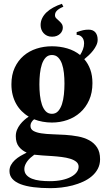

<svg xmlns="http://www.w3.org/2000/svg" viewBox="-20 -750 550 1009"><path d="M40 -307.1Q40 -356.9 57.4 -394.3Q74.7 -431.6 104 -456.8Q133.3 -481.9 171.9 -494.4Q210.4 -506.8 252.9 -506.8Q295.4 -506.8 333.5 -495.6Q371.6 -484.4 400.9 -460.9Q410.2 -475.1 416 -490.7Q421.9 -506.3 421.9 -522Q421.9 -542.5 410.9 -554.7Q399.9 -566.9 382.8 -566.9V-581.1Q393.6 -584.5 401.9 -587.2Q410.2 -589.8 417 -591.3Q423.8 -592.8 430.7 -593.5Q437.5 -594.2 445.8 -594.2Q468.8 -594.2 481 -580.1Q493.2 -565.9 493.2 -541Q493.2 -526.4 486.3 -512Q479.5 -497.6 469.2 -484.4Q459 -471.2 446.5 -459.5Q434.1 -447.8 422.9 -439Q443.4 -415.5 454.6 -384.3Q465.8 -353 465.8 -313Q465.8 -262.7 448.5 -224.1Q431.2 -185.5 401.9 -159.2Q372.6 -132.8 334 -119.4Q295.4 -106 252.9 -106Q228 -106 204.1 -110.4Q180.2 -114.7 159.2 -123Q151.4 -117.2 145.8 -108.4Q140.1 -99.6 140.1 -88.9Q140.1 -70.8 155.8 -62Q171.4 -53.2 197.3 -49.3Q223.1 -45.4 255.9 -44.4Q288.6 -43.5 323 -41.3Q357.4 -39.1 390.1 -33Q422.9 -26.9 448.7 -12.9Q474.6 1 490.2 24.9Q505.9 48.8 505.9 86.9Q505.9 114.7 494.1 137Q482.4 159.2 462.6 176Q442.9 192.9 416.7 204.8Q390.6 216.8 361.6 224.4Q332.5 231.9 302.5 235.4Q272.5 238.8 245.1 238.8Q195.3 238.8 155.5 233.6Q115.7 228.5 87.9 217.8Q60.1 207 44.9 189.9Q29.8 172.9 29.8 148.9Q29.8 131.8 37.6 117.4Q45.4 103 58.3 91.1Q71.3 79.1 87.4 69.6Q103.5 60.1 120.1 51.8Q95.7 41.5 79.3 20.8Q63 0 63 -34.2Q63 -52.2 69.3 -67.6Q75.7 -83 85.7 -95.9Q95.7 -108.9 107.7 -119.4Q119.6 -129.9 130.9 -137.2Q110.8 -148.9 94 -165.8Q77.1 -182.6 65.2 -203.9Q53.2 -225.1 46.6 -251Q40 -276.9 40 -307.1ZM318.8 -311Q318.8 -339.4 315.9 -366.2Q313 -393.1 305.7 -414.1Q298.3 -435.1 285.6 -448Q272.9 -460.9 252.9 -460.9Q232.9 -460.9 220.2 -447.5Q207.5 -434.1 200.2 -412.4Q192.9 -390.6 189.9 -363Q187 -335.4 187 -307.1Q187 -278.3 189.9 -250.5Q192.9 -222.7 200.2 -200.7Q207.5 -178.7 220.2 -165.3Q232.9 -151.9 252.9 -151.9Q272.9 -151.9 285.6 -166Q298.3 -180.2 305.7 -202.9Q313 -225.6 315.9 -253.9Q318.8 -282.2 318.8 -311ZM393.1 126Q393.1 110.4 380.9 100.3Q368.7 90.3 348.9 84.2Q329.1 78.1 304 75Q278.8 71.8 252.9 70.1Q227.1 68.4 202.6 66.9Q178.2 65.4 160.2 63Q149.9 70.3 140.4 78.9Q130.9 87.4 123.8 96.9Q116.7 106.4 112.3 116.9Q107.9 127.4 107.9 138.2Q107.9 156.7 118.7 169.2Q129.4 181.6 147.7 189Q166 196.3 190.2 199.2Q214.4 202.1 241.2 202.1Q276.9 202.1 305.2 196Q333.5 189.9 353 179.4Q372.6 168.9 382.8 155.3Q393.1 141.6 393.1 126ZM313 -714.8Q299.3 -709 290.8 -703.4Q282.2 -697.8 277.3 -692.1Q272.5 -686.5 270.8 -681.2Q269 -675.8 269 -669.9Q269 -660.6 275.4 -654.1Q281.7 -647.5 289.6 -640.9Q297.4 -634.3 303.7 -625.7Q310.1 -617.2 310.1 -604Q310.1 -596.2 306.6 -587.9Q303.2 -579.6 296.1 -572.8Q289.1 -565.9 278.6 -561.5Q268.1 -557.1 253.4 -557.1Q238.3 -557.1 227.1 -562.5Q215.8 -567.9 208.3 -576.7Q200.7 -585.4 197 -596.2Q193.4 -606.9 193.4 -618.2Q193.4 -637.7 201.7 -654.5Q210 -671.4 224.6 -685.3Q239.3 -699.2 259.8 -710.4Q280.3 -721.7 305.2 -730Z"/></svg>

Font: Berkshire Swash
Style: Regular
Weight: 700
Designer: Astigmatic (AOETI)
Foundry: Astigmatic (AOETI)
Version: Version 1.000